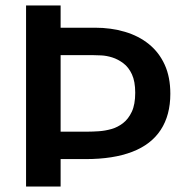

<svg xmlns="http://www.w3.org/2000/svg" viewBox="-20 -680 674 700"><path d="M158 -100V-200H300Q317 -200 340 -201.5Q363 -203 386 -209.5Q409 -216 428.5 -231Q448 -246 460.5 -272.5Q473 -299 473 -342Q473 -383 461 -409Q449 -435 429.5 -449.5Q410 -464 389.5 -470.5Q369 -477 349.5 -478Q330 -479 318 -479H158V-579H326Q385 -579 435.5 -564Q486 -549 523 -519Q560 -489 580.5 -444Q601 -399 601 -338Q601 -260 566 -206.5Q531 -153 462 -126.5Q393 -100 293 -100ZM75 0V-660H201V0Z"/></svg>

Font: Bricolage Grotesque 48pt Condensed ExtraBold SemiBold
Style: Regular
Weight: 600
Version: Version 1.000;gftools[0.9.30]